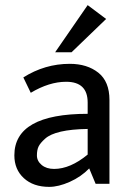

<svg xmlns="http://www.w3.org/2000/svg" viewBox="-20 -717 515 749"><path d="M322 -273V-317Q322 -398 238 -398Q172 -398 100 -355L71 -415Q155 -468 252 -468Q320 -468 363.5 -433.5Q407 -399 407 -327V0H353L328 -60Q296 -27 252 -7.5Q208 12 172 12Q110 12 73 -22Q36 -56 36 -111Q36 -273 322 -273ZM191 -58Q254 -58 322 -114V-214Q196 -212 156 -176Q137 -159 130.5 -145.5Q124 -132 124 -110.5Q124 -89 142.5 -73.5Q161 -58 191 -58ZM259 -513H195L322 -697L394 -643Z"/></svg>

Font: Average Sans
Style: Regular
Weight: 400
Designer: Eduardo Rodriguez Tunni
Foundry: Eduardo Rodriguez Tunni
Version: Version 1.001